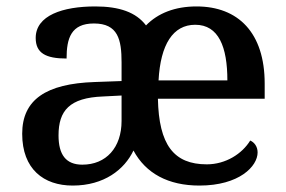

<svg xmlns="http://www.w3.org/2000/svg" viewBox="-20 -567 890 597"><path d="M206 10C304 10 367 -40 395 -99C433 -28 503 10 600 10C724 10 781 -50 781 -93C781 -112 770 -125 758 -130C733 -89 682 -56 623 -56C520 -56 474 -117 471 -260H803V-307C803 -465 721 -547 591 -547C524 -547 471 -526 434 -488C403 -529 351 -547 276 -547C175 -547 91 -519 91 -449C91 -402 122 -385 187 -385C187 -448 201 -494 272 -494C347 -494 358 -444 358 -373V-315L275 -312C123 -307 49 -257 49 -151C49 -41 116 10 206 10ZM687 -317H473C479 -429 518 -490 587 -490C660 -490 687 -421 687 -317ZM236 -55C185 -55 162 -86 162 -146C162 -223 196 -263 300 -267L358 -270V-191C358 -108 310 -55 236 -55Z"/></svg>

Font: Noto Serif Devanagari Medium
Style: Regular
Weight: 500
Designer: Universal Thirst, Indian Type Foundry and the Monotype Design Team
Foundry: Monotype Imaging Inc.
Version: Version 2.004